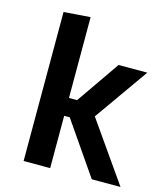

<svg xmlns="http://www.w3.org/2000/svg" viewBox="-113 -849 809 936"><g transform="rotate(15 291.5 -381.0)"><path d="M228 0H94V-752L228 -762V-354H269L420 -572H565L373 -300L583 0H438L256 -264H228Z"/></g></svg>

Font: Sintony
Style: Bold
Weight: 700
Designer: Eduardo Rodriguez Tunni
Foundry: Eduardo Rodriguez Tunni
Version: Version 1.001